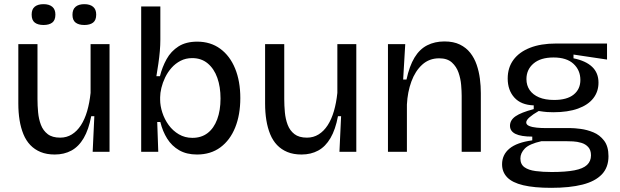

<svg xmlns="http://www.w3.org/2000/svg" viewBox="-20 -729 2976 922"><path d="M243 13Q204 13 175 1Q146 -11 125.5 -32.5Q105 -54 92.5 -84.5Q80 -115 74 -152Q68 -189 68 -232V-517H160V-253Q160 -222 163 -189.5Q166 -157 176.5 -129.5Q187 -102 209 -85Q231 -68 269 -68Q300 -68 325 -83.5Q350 -99 368.5 -127.5Q387 -156 398.5 -195.5Q410 -235 415 -283V-517H506V-220V0H425L433 -171H418Q406 -107 382 -66Q358 -25 323 -6Q288 13 243 13ZM385 -609Q358 -609 343 -620.5Q328 -632 328 -658Q328 -684 343 -696.5Q358 -709 385 -709Q412 -709 427 -696.5Q442 -684 442 -659Q442 -632 427 -620.5Q412 -609 385 -609ZM189 -609Q162 -609 147 -620.5Q132 -632 132 -659Q132 -685 147 -697Q162 -709 189 -709Q216 -709 231 -696.5Q246 -684 246 -659Q246 -632 231 -620.5Q216 -609 189 -609Z M926 13Q876 13 840.5 -7.5Q805 -28 783 -63Q761 -98 750 -143H735L740 0H658V-253V-698H750V-539Q750 -513 747.5 -483.5Q745 -454 740.5 -423.5Q736 -393 731 -363H748Q759 -407 780 -445Q801 -483 837 -506Q873 -529 927 -529Q991 -529 1037.5 -495Q1084 -461 1109 -400Q1134 -339 1134 -258Q1134 -178 1109.5 -117Q1085 -56 1038.5 -21.5Q992 13 926 13ZM904 -67Q947 -67 977 -90Q1007 -113 1023 -156Q1039 -199 1039 -256Q1039 -312 1023.5 -355.5Q1008 -399 977.5 -424.5Q947 -450 903 -450Q872 -450 847 -437Q822 -424 803.5 -403Q785 -382 773 -357Q761 -332 755 -307Q749 -282 749 -262V-250Q749 -221 759.5 -188.5Q770 -156 790 -128.5Q810 -101 839 -84Q868 -67 904 -67Z M1428 13Q1389 13 1360 1Q1331 -11 1310.5 -32.5Q1290 -54 1277.5 -84.5Q1265 -115 1259 -152Q1253 -189 1253 -232V-517H1345V-253Q1345 -222 1348 -189.5Q1351 -157 1361.5 -129.5Q1372 -102 1394 -85Q1416 -68 1454 -68Q1485 -68 1510 -83.5Q1535 -99 1553.5 -127.5Q1572 -156 1583.5 -195.5Q1595 -235 1600 -283V-517H1691V-220V0H1610L1618 -171H1603Q1591 -107 1567 -66Q1543 -25 1508 -6Q1473 13 1428 13Z M1843 0V-314V-517H1926L1916 -347H1932Q1946 -412 1970.5 -452.5Q1995 -493 2031.5 -511.5Q2068 -530 2114 -530Q2158 -530 2188.5 -515Q2219 -500 2238.5 -475Q2258 -450 2269 -418Q2280 -386 2284.5 -351Q2289 -316 2289 -282V0H2197V-269Q2197 -291 2194.5 -321Q2192 -351 2182 -380Q2172 -409 2150 -429Q2128 -449 2089 -449Q2041 -449 2007.5 -418.5Q1974 -388 1955.5 -337.5Q1937 -287 1934 -227V0Z M2627 173Q2545 173 2492.5 160.5Q2440 148 2415.5 122.5Q2391 97 2391 60Q2391 14 2426.5 -15.5Q2462 -45 2536 -55V-73Q2482 -73 2455.5 -86Q2429 -99 2429 -125Q2429 -152 2455.5 -170.5Q2482 -189 2543 -205V-223Q2482 -225 2450 -260.5Q2418 -296 2418 -352Q2418 -404 2445.5 -441.5Q2473 -479 2525 -499.5Q2577 -520 2650 -520H2895V-443L2734 -467V-449Q2793 -437 2823.5 -408Q2854 -379 2854 -332Q2854 -289 2829 -257Q2804 -225 2755.5 -207.5Q2707 -190 2637 -190Q2622 -190 2607 -191Q2592 -192 2567 -196Q2539 -180 2523 -166Q2507 -152 2507 -141Q2507 -130 2521.5 -124Q2536 -118 2557.5 -116Q2579 -114 2598 -114H2718Q2738 -114 2768.5 -110Q2799 -106 2829.5 -93.5Q2860 -81 2881 -53.5Q2902 -26 2902 21Q2902 75 2870 108.5Q2838 142 2777 157.5Q2716 173 2627 173ZM2629 97Q2696 97 2738 89Q2780 81 2799 63Q2818 45 2818 17Q2818 -8 2805 -22.5Q2792 -37 2772 -43Q2752 -49 2732 -50Q2712 -51 2697 -51H2580Q2522 -38 2500.5 -16Q2479 6 2479 32Q2479 60 2498.5 74Q2518 88 2552.5 92.5Q2587 97 2629 97ZM2641 -249Q2703 -249 2735 -275Q2767 -301 2767 -345Q2767 -392 2734 -422.5Q2701 -453 2638 -453Q2576 -453 2542 -424Q2508 -395 2508 -349Q2508 -319 2523.5 -296.5Q2539 -274 2568.5 -261.5Q2598 -249 2641 -249Z"/></svg>

Font: Bricolage Grotesque 48pt Condensed ExtraBold
Style: Regular
Weight: 400
Version: Version 1.000;gftools[0.9.30]